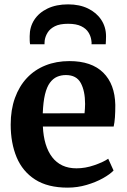

<svg xmlns="http://www.w3.org/2000/svg" viewBox="-20 -849 580 880"><path d="M290 11Q199 11 141.2 -26Q83.5 -63 56.2 -128.2Q29 -193.5 29 -278Q29 -346 48.5 -400Q68 -454 103.5 -491.8Q139 -529.5 188.5 -549.2Q238 -569 298 -569Q399.5 -569 453 -516.2Q506.5 -463.5 508.5 -368Q508.5 -335.5 506.8 -311.2Q505 -287 501 -269H176.5Q178.5 -224.5 189.2 -189Q200 -153.5 219.2 -128.5Q238.5 -103.5 266.2 -90.5Q294 -77.5 330.5 -77.5Q371 -77.5 412.2 -91.8Q453.5 -106 476 -121.5L500.5 -67.5Q484.5 -50.5 452 -32.2Q419.5 -14 377.2 -1.5Q335 11 290 11ZM176 -329.5 367.5 -330Q368.5 -340 369.2 -351Q370 -362 370 -372.5Q370 -432 350.2 -468.5Q330.5 -505 282 -505Q260 -505 241.5 -497Q223 -489 208.8 -469.8Q194.5 -450.5 186.2 -416.2Q178 -382 176 -329.5ZM292 -829Q344.5 -829 383.5 -810Q422.5 -791 444.2 -758Q466 -725 466 -682.5Q466 -674.5 465.5 -663.5Q465 -652.5 464.5 -646H399.5Q400 -649.5 399.8 -654.2Q399.5 -659 398.5 -665Q396 -683.5 385.2 -700.8Q374.5 -718 352 -729Q329.5 -740 292 -740Q254 -740 231.8 -728.8Q209.5 -717.5 198.8 -700.5Q188 -683.5 185 -664.5Q184.5 -659 184.2 -654.2Q184 -649.5 184 -646H118Q116.5 -652.5 116.2 -663.5Q116 -674.5 116 -683Q116 -725.5 137.2 -758.2Q158.5 -791 198.2 -810Q238 -829 292 -829Z"/></svg>

Font: Merriweather 20pt
Style: Bold
Weight: 700
Version: Version 2.100